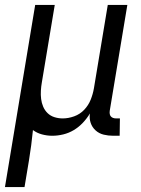

<svg xmlns="http://www.w3.org/2000/svg" viewBox="-48 -540 568 775"><path d="M-28 215 94 -520H173L121 -208Q118 -191 117 -174Q116 -157 118 -140.5Q120 -124 126.5 -109Q133 -94 144.5 -83Q156 -72 172 -67Q188 -62 205 -62Q228 -62 251.5 -70.5Q275 -79 292 -97Q309 -115 318 -137.5Q327 -160 331 -183L387 -520H466L395 -93Q394 -86 395 -80Q396 -74 399.5 -70Q403 -66 408.5 -64Q414 -62 421 -62H436L435 8H409Q389 8 370.5 3.5Q352 -1 338 -13.5Q324 -26 318 -44Q312 -62 315 -82Q303 -62 286.5 -44.5Q270 -27 250 -15Q230 -3 207.5 2.5Q185 8 163 8Q142 8 121.5 2.5Q101 -3 85 -15Q82 15 78 46Q74 77 69 107L51 215Z"/></svg>

Font: Iosevka Web
Style: Italic
Weight: 400
Italic angle: -9°
Monospace: yes
Designer: Belleve Invis
Foundry: Belleve Invis
Version: Version 28.0.3; ttfautohint (v1.8.3)